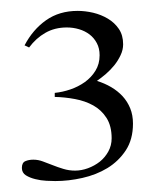

<svg xmlns="http://www.w3.org/2000/svg" viewBox="-20 -517 305 351"><path d="M223.1 -291Q223.1 -262.2 210 -242.2Q196.8 -222.2 176.3 -209.7Q155.8 -197.3 130.6 -191.7Q105.5 -186 81.1 -186Q75.2 -186 64.9 -186.5Q54.7 -187 44.7 -189.5Q34.7 -191.9 27.3 -196.5Q20 -201.2 20 -210Q20 -219.7 26.4 -222.4Q32.7 -225.1 41 -225.1Q49.8 -225.1 58.3 -221.9Q66.9 -218.8 76.2 -215.1Q85.4 -211.4 95.7 -208.3Q106 -205.1 117.2 -205.1Q128.9 -205.1 140.9 -209.5Q152.8 -213.9 162.4 -221.4Q171.9 -229 178 -240Q184.1 -251 184.1 -264.2Q184.1 -286.6 174.8 -301.3Q165.5 -315.9 150.6 -324.2Q135.7 -332.5 117.2 -335.9Q98.6 -339.4 80.1 -339.8V-347.2Q94.2 -348.6 108.6 -353.5Q123 -358.4 135 -366.9Q147 -375.5 154.5 -387.7Q162.1 -399.9 162.1 -416Q162.1 -428.7 157 -438.2Q151.9 -447.8 143.6 -454.1Q135.3 -460.4 124.5 -463.6Q113.8 -466.8 102.1 -466.8Q80.1 -466.8 63 -457Q45.9 -447.3 33.2 -430.2L24.9 -434.1Q40 -462.9 64.2 -480Q88.4 -497.1 122.1 -497.1Q135.7 -497.1 150.4 -493.7Q165 -490.2 177.2 -482.9Q189.5 -475.6 197.3 -464.1Q205.1 -452.6 205.1 -436Q205.1 -425.8 200.4 -416Q195.8 -406.2 189 -397.7Q182.1 -389.2 173.6 -381.8Q165 -374.5 157.2 -369.1Q171.4 -364.7 183.3 -357.7Q195.3 -350.6 204.1 -341.1Q212.9 -331.5 218 -319.1Q223.1 -306.6 223.1 -291Z"/></svg>

Font: Scheherazade Urdu
Style: Regular
Weight: 400
Designer: SIL International
Foundry: SIL International
Version: Version 1.005 (build 117/117)